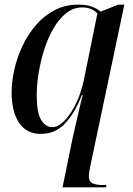

<svg xmlns="http://www.w3.org/2000/svg" viewBox="-20 -566 573 826"><path d="M292 30Q296 12 302 -14Q308 -40 314.5 -68Q321 -96 326.5 -120Q332 -144 336 -157H332Q303 -82 261 -36Q219 10 155 10Q94 10 62 -38Q30 -86 30 -167Q30 -214 41.5 -266Q53 -318 76.5 -368Q100 -418 134.5 -458Q169 -498 214.5 -522Q260 -546 316 -546Q352 -546 375 -537.5Q398 -529 413 -516L488 -546H515L369 146Q366 160 364 172.5Q362 185 362 191Q362 215 378 222.5Q394 230 420 230H438L436 240H249ZM205 -19Q226 -19 247.5 -37.5Q269 -56 287.5 -85.5Q306 -115 319.5 -150Q333 -185 340 -218L399 -508Q389 -519 373 -526.5Q357 -534 334 -534Q296 -534 265.5 -510Q235 -486 211 -445.5Q187 -405 171 -355Q155 -305 146.5 -253.5Q138 -202 138 -156Q138 -81 157 -50Q176 -19 205 -19Z"/></svg>

Font: Noto Serif Display SemiCondensed Medium
Style: Italic
Weight: 500
Width: 4
Italic angle: -12°
Designer: Monotype Design Team
Foundry: Monotype Imaging Inc.
Version: Version 2.009